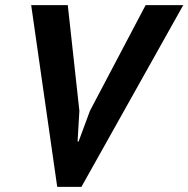

<svg xmlns="http://www.w3.org/2000/svg" viewBox="-20 -720 731 745"><path d="M288 -290 281 -171H285L329 -290L545 -700H691L296 5H202L101 -700H243Z"/></svg>

Font: PT Sans
Style: Bold Italic
Weight: 700
Italic angle: -12°
Designer: A.Korolkova, O.Umpeleva, V.Yefimov
Foundry: ParaType Ltd
Version: Version 2.003W OFL